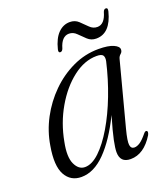

<svg xmlns="http://www.w3.org/2000/svg" viewBox="-113 -659 655 748"><g transform="rotate(-20 215.0 -284.5)"><path d="M324.5 -109Q312 -61.5 314.5 -45.5Q317 -29.5 331 -29.5Q341.5 -29.5 354 -37.5Q366.5 -45.5 385 -68Q391.5 -76 397 -74Q404 -71 397 -56.5Q357.5 8 302 8Q258.5 8 258.5 -36.5Q258.5 -52.5 265 -84.5Q271.5 -116.5 290 -179Q246.5 -90 198.2 -41Q150 8 98 8Q53.5 8 32.2 -30.5Q11 -69 25 -148.5Q34 -205 61.5 -256.8Q89 -308.5 130.2 -349.2Q171.5 -390 222.5 -414Q273.5 -438 329.5 -438Q370 -438 391.2 -428.5Q412.5 -419 412 -406Q412 -396.5 404.2 -390Q396.5 -383.5 394 -373ZM81.5 -143.5Q69.5 -84 83.8 -53.8Q98 -23.5 124 -23.5Q153 -23.5 184.5 -53.2Q216 -83 246.2 -134Q276.5 -185 301.2 -249.5Q326 -314 342 -383.5Q345 -399 339.5 -407Q334 -415 313.5 -415Q263 -415 214.8 -377.8Q166.5 -340.5 130.8 -278.8Q95 -217 81.5 -143.5ZM336.5 -479Q315.5 -479 300.8 -492.8Q286 -506.5 272.8 -520Q259.5 -533.5 242 -533.5Q211.5 -533.5 198.5 -488Q194.5 -477 186.5 -477Q177.5 -477 181 -491Q191.5 -533 212.2 -554Q233 -575 260.5 -575Q282 -575 296.5 -561.2Q311 -547.5 324.5 -533.8Q338 -520 356 -520Q386 -520 399 -566Q402.5 -577 411 -577Q420 -577 416.5 -562.5Q395.5 -479 336.5 -479Z"/></g></svg>

Font: Fraunces 144pt Soft Light
Style: Italic
Weight: 300
Italic angle: -16°
Version: Version 1.000;[b76b70a41]